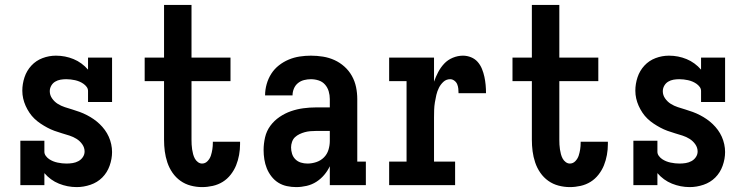

<svg xmlns="http://www.w3.org/2000/svg" viewBox="-20 -755 3040 783"><path d="M293 8Q274 8 256 4.5Q238 1 220.5 -6Q203 -13 188 -24Q173 -35 161 -49V0H63V-181H161V-136Q161 -127 167 -119Q173 -111 180.5 -106Q188 -101 196.5 -97.5Q205 -94 214.5 -92Q224 -90 233 -89Q242 -88 251 -88Q264 -88 276.5 -90Q289 -92 300 -98Q311 -104 318 -114.5Q325 -125 325 -137Q325 -153 315.5 -166.5Q306 -180 292.5 -188.5Q279 -197 263.5 -202Q248 -207 232.5 -211.5Q217 -216 202 -221.5Q187 -227 173 -234.5Q159 -242 145.5 -251Q132 -260 120.5 -271Q109 -282 100 -295.5Q91 -309 84.5 -323.5Q78 -338 74.5 -353.5Q71 -369 71 -385Q71 -413 80 -440Q89 -467 108 -487.5Q127 -508 153.5 -518Q180 -528 208 -528Q227 -528 245 -524.5Q263 -521 280 -514Q297 -507 312 -496Q327 -485 339 -471V-520H437V-339H339V-384Q339 -393 333.5 -400.5Q328 -408 320 -413.5Q312 -419 303.5 -422.5Q295 -426 286 -428Q277 -430 268 -431Q259 -432 250 -432Q238 -432 226.5 -430Q215 -428 205 -422Q195 -416 189 -405.5Q183 -395 183 -383Q183 -367 192.5 -353.5Q202 -340 215.5 -331.5Q229 -323 244.5 -318Q260 -313 275 -308.5Q290 -304 305 -298.5Q320 -293 334.5 -285.5Q349 -278 362 -269Q375 -260 386.5 -249Q398 -238 407.5 -225Q417 -212 423.5 -197.5Q430 -183 433.5 -167Q437 -151 437 -135Q437 -107 427 -79Q417 -51 397 -31Q377 -11 349 -1.5Q321 8 293 8Z M804 8Q781 8 758 2Q735 -4 716 -17.5Q697 -31 683.5 -50.5Q670 -70 662.5 -92.5Q655 -115 652 -138Q649 -161 649 -185V-424H570V-520H649V-735H761V-520H920V-424H761V-185Q761 -175 761.5 -165.5Q762 -156 763.5 -146Q765 -136 767.5 -126.5Q770 -117 774.5 -108.5Q779 -100 787 -94Q795 -88 804 -88Q817 -88 826.5 -98Q836 -108 840 -120.5Q844 -133 846 -146Q848 -159 848 -173V-177H959V-167Q959 -145 955 -123Q951 -101 943 -81Q935 -61 921 -43Q907 -25 888.5 -13.5Q870 -2 848 3Q826 8 804 8Z M1188 8Q1169 8 1150 4Q1131 0 1115 -10Q1099 -20 1087 -35.5Q1075 -51 1068 -68.5Q1061 -86 1058 -105Q1055 -124 1055 -143Q1055 -169 1061 -195Q1067 -221 1082.5 -242Q1098 -263 1120 -278Q1142 -293 1166.5 -301.5Q1191 -310 1217 -313.5Q1243 -317 1269 -317H1325V-351Q1325 -367 1320.5 -382.5Q1316 -398 1305.5 -410Q1295 -422 1279.5 -427Q1264 -432 1248 -432Q1234 -432 1220 -428.5Q1206 -425 1195 -416Q1184 -407 1178.5 -393.5Q1173 -380 1173 -366H1061Q1061 -389 1067.5 -412Q1074 -435 1086.5 -454.5Q1099 -474 1117.5 -488.5Q1136 -503 1157.5 -512Q1179 -521 1202 -524.5Q1225 -528 1248 -528Q1273 -528 1297.5 -524Q1322 -520 1344 -510Q1366 -500 1384.5 -483.5Q1403 -467 1415 -445.5Q1427 -424 1432 -400Q1437 -376 1437 -351V-96H1472V0H1325V-77Q1316 -58 1302 -41.5Q1288 -25 1270 -13.5Q1252 -2 1230.5 3Q1209 8 1188 8ZM1234 -88Q1252 -88 1270 -94Q1288 -100 1301 -113Q1314 -126 1319.5 -144Q1325 -162 1325 -180V-221H1269Q1257 -221 1245.5 -220Q1234 -219 1223 -216Q1212 -213 1201.5 -208Q1191 -203 1183 -195.5Q1175 -188 1171 -176.5Q1167 -165 1167 -154Q1167 -141 1171 -128Q1175 -115 1184.5 -105.5Q1194 -96 1207 -92Q1220 -88 1234 -88Z M1567 0V-96H1638V-424H1567V-520H1750V-422Q1757 -442 1767 -461Q1777 -480 1791.5 -495.5Q1806 -511 1826.5 -519.5Q1847 -528 1868 -528Q1885 -528 1901 -521.5Q1917 -515 1928 -502.5Q1939 -490 1945.5 -474Q1952 -458 1955.5 -441.5Q1959 -425 1960.5 -408.5Q1962 -392 1962 -375H1850Q1850 -384 1849 -393.5Q1848 -403 1844.5 -411.5Q1841 -420 1833 -426Q1825 -432 1816 -432Q1800 -432 1788.5 -421.5Q1777 -411 1770 -397Q1763 -383 1759.5 -368Q1756 -353 1753.5 -337.5Q1751 -322 1750.5 -306.5Q1750 -291 1750 -276V-96H1836V0Z M2304 8Q2281 8 2258 2Q2235 -4 2216 -17.5Q2197 -31 2183.5 -50.5Q2170 -70 2162.5 -92.5Q2155 -115 2152 -138Q2149 -161 2149 -185V-424H2070V-520H2149V-735H2261V-520H2420V-424H2261V-185Q2261 -175 2261.5 -165.5Q2262 -156 2263.5 -146Q2265 -136 2267.5 -126.5Q2270 -117 2274.5 -108.5Q2279 -100 2287 -94Q2295 -88 2304 -88Q2317 -88 2326.5 -98Q2336 -108 2340 -120.5Q2344 -133 2346 -146Q2348 -159 2348 -173V-177H2459V-167Q2459 -145 2455 -123Q2451 -101 2443 -81Q2435 -61 2421 -43Q2407 -25 2388.5 -13.5Q2370 -2 2348 3Q2326 8 2304 8Z M2793 8Q2774 8 2756 4.5Q2738 1 2720.5 -6Q2703 -13 2688 -24Q2673 -35 2661 -49V0H2563V-181H2661V-136Q2661 -127 2667 -119Q2673 -111 2680.5 -106Q2688 -101 2696.5 -97.5Q2705 -94 2714.5 -92Q2724 -90 2733 -89Q2742 -88 2751 -88Q2764 -88 2776.5 -90Q2789 -92 2800 -98Q2811 -104 2818 -114.5Q2825 -125 2825 -137Q2825 -153 2815.5 -166.5Q2806 -180 2792.5 -188.5Q2779 -197 2763.5 -202Q2748 -207 2732.5 -211.5Q2717 -216 2702 -221.5Q2687 -227 2673 -234.5Q2659 -242 2645.5 -251Q2632 -260 2620.5 -271Q2609 -282 2600 -295.5Q2591 -309 2584.5 -323.5Q2578 -338 2574.5 -353.5Q2571 -369 2571 -385Q2571 -413 2580 -440Q2589 -467 2608 -487.5Q2627 -508 2653.5 -518Q2680 -528 2708 -528Q2727 -528 2745 -524.5Q2763 -521 2780 -514Q2797 -507 2812 -496Q2827 -485 2839 -471V-520H2937V-339H2839V-384Q2839 -393 2833.5 -400.5Q2828 -408 2820 -413.5Q2812 -419 2803.5 -422.5Q2795 -426 2786 -428Q2777 -430 2768 -431Q2759 -432 2750 -432Q2738 -432 2726.5 -430Q2715 -428 2705 -422Q2695 -416 2689 -405.5Q2683 -395 2683 -383Q2683 -367 2692.5 -353.5Q2702 -340 2715.5 -331.5Q2729 -323 2744.5 -318Q2760 -313 2775 -308.5Q2790 -304 2805 -298.5Q2820 -293 2834.5 -285.5Q2849 -278 2862 -269Q2875 -260 2886.5 -249Q2898 -238 2907.5 -225Q2917 -212 2923.5 -197.5Q2930 -183 2933.5 -167Q2937 -151 2937 -135Q2937 -107 2927 -79Q2917 -51 2897 -31Q2877 -11 2849 -1.5Q2821 8 2793 8Z"/></svg>

Font: Iosevka Curly Slab
Style: Bold
Weight: 700
Monospace: yes
Designer: Belleve Invis
Foundry: Belleve Invis
Version: Version 22.1.2; ttfautohint (v1.8.4)